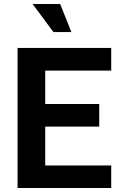

<svg xmlns="http://www.w3.org/2000/svg" viewBox="-20 -940 620 960"><path d="M67.9 0V-700.2H536.1V-586.9H206.1V-419.9H476.1V-307.1H206.1V-112.8H536.1V0ZM247.1 -779.8 143.1 -919.9H280.8L336.9 -779.8Z"/></svg>

Font: Uncut Sans
Style: Bold
Weight: 700
Designer: Kasper Nordkvist
Foundry: UNCUT.wtf
Version: Version 1.304;Glyphs 3.2 (3246)